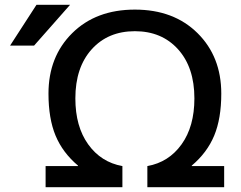

<svg xmlns="http://www.w3.org/2000/svg" viewBox="-20 -780 1006 800"><path d="M294 -370Q294 -253 347.5 -178.5Q401 -104 490 -88V0H170V-88H305V-90Q241 -144 211.5 -215Q182 -286 182 -390Q182 -544 281 -642Q380 -740 542 -740Q704 -740 803 -642Q902 -544 902 -390Q902 -286 872.5 -215Q843 -144 779 -90V-88H914V0H594V-88Q683 -104 736.5 -178.5Q790 -253 790 -370Q790 -499 722 -574.5Q654 -650 542 -650Q430 -650 362 -574.5Q294 -499 294 -370ZM132 -760H272L122 -590H22Z"/></svg>

Font: Mplus 1p Medium
Style: Regular
Weight: 500
Version: Version 1.061